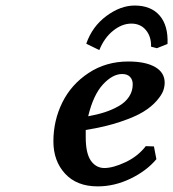

<svg xmlns="http://www.w3.org/2000/svg" viewBox="-20 -660 622 690"><path d="M543.9 -486.8 522.9 -492.2Q523.9 -528.3 504.4 -551.8Q484.9 -575.2 452.1 -575.2Q418.5 -575.2 386.5 -549.6Q354.5 -523.9 336.9 -480L290 -502.9Q311.5 -564.9 362.3 -602.5Q413.1 -640.1 463.9 -640.1Q522.9 -640.1 554 -603.8Q585 -567.4 582 -502ZM571.8 -362.8Q571.8 -348.6 566.4 -333.5Q561 -318.4 542.7 -297.4Q524.4 -276.4 495.1 -258.3Q465.8 -240.2 412.1 -222.2Q358.4 -204.1 288.1 -192.9V-167Q288.1 -108.9 306.6 -82.5Q325.2 -56.2 355 -56.2Q386.2 -56.2 430.9 -77.1Q475.6 -98.1 503.9 -134.8L533.2 -133.8L542 -87.9Q506.8 -45.9 449.2 -18.1Q391.6 9.8 331.1 9.8Q255.9 9.8 213.9 -35.9Q171.9 -81.5 171.9 -151.9Q171.9 -226.6 203.9 -291.5Q235.8 -356.4 298.3 -397.7Q360.8 -439 440.9 -439Q502.9 -439 537.4 -419.2Q571.8 -399.4 571.8 -362.8ZM457 -356.9Q457 -373.5 447.3 -383.8Q437.5 -394 418.9 -394Q384.8 -394 350.1 -356.7Q315.4 -319.3 296.9 -242.2Q329.6 -248 356.7 -256.8Q383.8 -265.6 407.2 -279.1Q430.7 -292.5 443.8 -312.5Q457 -332.5 457 -356.9Z"/></svg>

Font: Linear Smooth
Style: Bold Italic
Weight: 700
Designer: Philipp H. Poll, Flanker
Foundry: Philipp H. Poll, reworked by Flanker
Version: Version 1.061 | FøM Fix